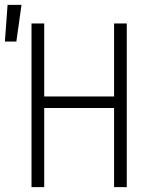

<svg xmlns="http://www.w3.org/2000/svg" viewBox="-49 -766 619 786"><path d="M80 0V-670H132V-371H418V-670H470V0H418V-324H132V0ZM-29 -596 -18 -746H39L18 -596Z"/></svg>

Font: Lode Dark
Style: Regular
Weight: 400
Monospace: yes
Designer: Belleve Invis
Foundry: Belleve Invis
Version: Version 29.2.0; ttfautohint (v1.8.3)